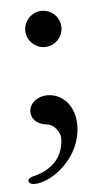

<svg xmlns="http://www.w3.org/2000/svg" viewBox="-44 -404 316 581"><g transform="rotate(-5 114.0 -113.0)"><path d="M105 -263C135 -263 160 -288 160 -318C160 -348 135 -373 105 -373C75 -373 50 -348 50 -318C50 -288 75 -263 105 -263ZM38 147C89 147 182 81 182 -20C182 -76 147 -117 99 -117C70 -117 44 -98 44 -71C44 -49 62 -32 91 -29C113 -27 130 -1 130 15C130 85 77 115 34 124C25 126 20 131 20 136C20 142 26 147 38 147Z"/></g></svg>

Font: Garamond-Math
Style: Regular
Weight: 400
Version: Version 2019-08-16